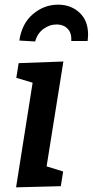

<svg xmlns="http://www.w3.org/2000/svg" viewBox="-20 -800 398 824"><path d="M60 -529 252 -536 180 -86 251 -64 241 -1 49 4 120 -445 50 -466ZM358 -651Q358 -642 356 -624H286Q288 -659 270 -677Q252 -695 224 -695Q192 -695 166 -675.5Q140 -656 131 -622L63 -626Q74 -700 122 -740Q170 -780 229 -780Q284 -780 321 -746Q358 -712 358 -651Z"/></svg>

Font: Bitter Pro SemiBold
Style: Italic
Weight: 600
Italic angle: -9°
Designer: Sol Matas, and Bitter project Authors
Foundry: Sol Matas
Version: Version 1.010